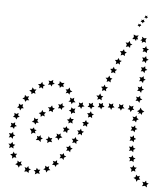

<svg xmlns="http://www.w3.org/2000/svg" viewBox="-57 -719 822 941"><g transform="rotate(5 354.0 -248.5)"><path d="M634 -658 627 -657 625 -651 622 -657H615L620 -662L618 -668L624 -665L630 -668L629 -662ZM605 -615 598 -614 596 -608 593 -613 586 -614 590 -618 589 -625 595 -622 601 -625 600 -619ZM620 -636 613 -634 610 -628 607 -634 599 -635 604 -640 603 -647 609 -644 616 -648 615 -641ZM646 -192 645 -181 636 -189 626 -184 631 -193 620 -197 631 -204 636 -216 643 -205 656 -198ZM598 -210 606 -202 595 -201 589 -190 584 -201 573 -203 581 -211 579 -223 590 -217 601 -222ZM549 -214 558 -205 546 -204 541 -193 535 -203 524 -204 532 -213 529 -225 540 -219 551 -225ZM500 -214 509 -206 497 -203 493 -192 487 -203H475L482 -212L479 -224L491 -219L501 -225ZM450 -212 460 -204 448 -201 444 -190 438 -200H426L433 -209L430 -221L441 -217L451 -223ZM401 -208 411 -201 399 -197 395 -186 389 -196 377 -197 384 -206 381 -217 392 -213 402 -220ZM352 -205 362 -198 350 -195 346 -184 340 -194H328L336 -203L332 -215L343 -211L353 -217ZM254 -193 265 -187 254 -182 252 -171 244 -179 233 -177 238 -188 232 -198 244 -196 253 -205ZM207 -178 218 -174 209 -167V-156L199 -162L189 -158L192 -170L183 -178L196 -179L203 -189ZM163 -153 176 -152 168 -143 172 -132 161 -136 152 -128 151 -140 141 -146 153 -151 157 -163ZM130 -115 141 -118 137 -107 145 -98H134L129 -88L123 -98L111 -100L121 -109V-122ZM117 -66 124 -74 127 -64 138 -62 130 -55 134 -45 122 -48 113 -40V-54L104 -66ZM145 -23 142 -34 152 -31 160 -39 161 -28 172 -24 162 -17 163 -5 152 -14 138 -13ZM196 -15 186 -22 197 -25 199 -37 207 -28 218 -30 213 -19 219 -9 206 -11 195 -3ZM243 -32 231 -34 240 -42 237 -54 248 -49 257 -56V-44L267 -37L254 -33L248 -21ZM279 -68 268 -65 272 -76 265 -85H277L283 -94L287 -84L299 -81L289 -73L288 -60ZM300 -114 290 -108 291 -119 281 -126 293 -129 296 -140 303 -131 315 -132 308 -121 311 -109ZM308 -163 299 -155 298 -166 287 -171 297 -177 298 -188 307 -181 318 -184 314 -172 319 -161ZM303 -213 298 -203 293 -214 281 -215 290 -223 287 -235 298 -230 308 -236 307 -223 316 -214ZM285 -260 283 -249 275 -257 264 -254 269 -265 262 -273 274 -274 281 -284 285 -271 296 -265ZM248 -295 252 -283 241 -286 233 -278 231 -289 221 -292 230 -300V-311L241 -303L254 -304ZM197 -302 207 -295 196 -292 192 -281 186 -290 174 -288 180 -299 175 -309 187 -307 198 -314ZM149 -288 160 -285 151 -278 152 -266 142 -273 132 -267 134 -279 125 -287 138 -289 145 -300ZM108 -259 120 -260 113 -250 117 -239 106 -242 97 -235 96 -246 85 -252 97 -257 100 -269ZM75 -221 87 -224 82 -213 89 -204H77L70 -195L66 -206L55 -210L65 -217L66 -229ZM50 -178 61 -183 59 -171 66 -163 55 -162 49 -151 44 -162 33 -164 41 -172 40 -184ZM32 -132 43 -138 41 -126 50 -119 39 -116 35 -105 28 -115 17 -116 24 -125 22 -137ZM20 -84 30 -91V-79L40 -73L29 -69L27 -58L19 -66L7 -65L13 -76L9 -87ZM16 -34 24 -43 26 -31 36 -27 26 -21 25 -9 16 -17 5 -14 10 -25 4 -36ZM18 16 25 6 29 17 40 19 31 27 33 38 22 32 11 38 14 25 6 16ZM31 64 35 53 41 63 53 62 46 72 51 82 39 80 30 88V75L19 67ZM58 107V95L67 102L78 97L75 108L83 116L71 118L67 129L60 118L48 114ZM100 135 95 124 106 127 113 117 116 129 127 132 117 139V151L107 144L95 146ZM150 143 141 135 152 133 155 122 162 131 173 130 167 140 172 151 160 148 148 155ZM199 130 187 127 196 120 195 108 205 114 215 109 213 120 222 128 210 130 203 141ZM240 101H228L235 91L230 81L242 84L251 76V88L262 94L250 99L247 110ZM274 64 262 66 267 56 261 45 273 47 281 39 283 50 294 55 283 61 282 73ZM302 24 291 27 296 16 289 7H300L308 -2L311 9L322 13L312 20L311 32ZM328 -18 317 -14 321 -25 313 -35H325L332 -45L336 -33L347 -30L337 -23L338 -11ZM352 -62 340 -57 344 -69 336 -78H348L354 -88L358 -77L370 -74L361 -67V-55ZM373 -106 362 -101 365 -113 357 -121 369 -122 375 -132 380 -122 391 -119 382 -111 383 -99ZM394 -150 383 -145 385 -157 377 -166 389 -167 395 -177 400 -166 411 -164 402 -156 404 -144ZM432 -241 421 -236 424 -247 415 -256 427 -257 433 -268 438 -257 449 -255 441 -247 443 -235ZM451 -286 440 -281 442 -293 434 -301 446 -303 451 -313 456 -302 468 -301 459 -292 461 -281ZM469 -332 459 -327 461 -338 452 -347 464 -348 470 -359 475 -348 486 -346 478 -338 479 -326ZM488 -377 477 -372 479 -384 471 -392 483 -394 488 -404 493 -393 505 -391 496 -383 498 -372ZM507 -423 496 -417 498 -429 490 -438 502 -439 508 -449 513 -438 524 -436 515 -428 517 -417ZM527 -467 516 -462 519 -474 511 -483 523 -484 530 -494 534 -483 545 -480 536 -472 537 -461ZM550 -510 538 -506 542 -518 535 -528 547 -527 555 -537 558 -525 569 -520 559 -515V-503ZM578 -548 566 -547 573 -558 571 -570 583 -565 596 -568 590 -558 595 -547 587 -549 585 -539ZM615 -552 612 -563 624 -556 636 -558 631 -547 635 -535 624 -539 614 -533 615 -543 606 -544ZM631 -509 637 -519 641 -507 652 -504 643 -497V-485L633 -492L622 -489L626 -500L619 -508ZM634 -461 641 -470 644 -458 655 -453 644 -447 643 -435 634 -444 623 -441 628 -452 622 -462ZM632 -412 641 -420 642 -409 653 -403 642 -398 640 -386 632 -395 621 -393 626 -403 621 -414ZM629 -363 638 -371 639 -359 649 -354 639 -349 637 -337 628 -346 617 -344 623 -355 617 -365ZM625 -314 633 -322 635 -310 645 -305 634 -300 632 -288 624 -297 612 -296 618 -306 613 -317ZM620 -265 629 -273 630 -262 641 -256 630 -251 628 -239 620 -248 608 -247 614 -257 609 -268ZM612 -167 620 -176 622 -164 632 -158 622 -153 620 -142 612 -150 600 -148 606 -159 600 -169ZM609 -118 617 -127 619 -115 630 -110 619 -105 617 -93 609 -101 597 -99 603 -110 597 -120ZM607 -69 615 -78 617 -66 628 -61 618 -56 617 -44 608 -52 596 -49 601 -60 596 -70ZM608 -20 615 -29 618 -17 629 -13 619 -7V5L609 -3L598 1L602 -10L596 -21ZM611 30 618 20 622 31 633 34 624 41 625 53 615 47 604 51 607 39 599 30ZM621 79 626 68 631 78 643 79 635 88 638 99 627 95 617 102 618 89 609 80ZM641 125 643 113 651 121 662 117 658 128 665 136 653 138 647 148 643 136 631 130ZM682 156 676 145 687 147 694 138 697 149 708 151 699 159 701 171 690 164 676 167Z"/></g></svg>

Font: Santa christmas start
Style: Regular
Weight: 400
Designer: MUHAMMAD YONI
Version: Version 001.000